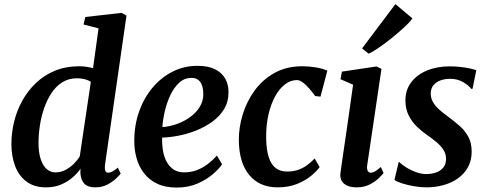

<svg xmlns="http://www.w3.org/2000/svg" viewBox="-20 -878 2308 910"><path d="M477.5 -96Q475.5 -78 479 -68.8Q482.5 -59.5 492.5 -59.5Q501.5 -59.5 512 -64.8Q522.5 -70 538.5 -83.5L552 -55Q546.5 -47.5 530.2 -32Q514 -16.5 489 -3.2Q464 10 430.5 10Q396.5 10 379.8 -7.2Q363 -24.5 361 -58.5L361.5 -78Q347 -57 323.8 -36.8Q300.5 -16.5 269 -3.2Q237.5 10 198 10Q141.5 10 105 -17.8Q68.5 -45.5 51.2 -92.2Q34 -139 34 -196Q34 -248 46.8 -300.8Q59.5 -353.5 85.5 -400.5Q111.5 -447.5 150.2 -484.5Q189 -521.5 240.5 -542.8Q292 -564 356.5 -564Q371.5 -564 388.5 -561.5Q405.5 -559 421 -555L447 -743.5L376 -762L384.5 -797.5L556 -817L579.5 -804ZM410.5 -490Q398 -498.5 380.8 -502.8Q363.5 -507 345.5 -507Q305.5 -507 275.2 -488Q245 -469 223.8 -436.5Q202.5 -404 188.8 -364Q175 -324 168.8 -281.5Q162.5 -239 162.5 -200.5Q162.5 -157.5 172.2 -126Q182 -94.5 200 -77.8Q218 -61 243 -61Q268 -61 290 -72.5Q312 -84 329.8 -101.5Q347.5 -119 358 -137Z M1032.5 -99.5Q1019 -78.5 989.2 -52.8Q959.5 -27 916 -8Q872.5 11 817 11Q762.5 11 724 -7.8Q685.5 -26.5 661.5 -58.5Q637.5 -90.5 626.8 -130Q616 -169.5 616.5 -211Q616.5 -285 639.2 -349.2Q662 -413.5 702.5 -462Q743 -510.5 797.5 -538.2Q852 -566 916 -566Q966.5 -566 998.8 -550Q1031 -534 1046.8 -506.5Q1062.5 -479 1063 -445Q1064 -398 1042.8 -362.2Q1021.5 -326.5 986 -301Q950.5 -275.5 908.5 -259Q866.5 -242.5 824.2 -234.5Q782 -226.5 748.5 -226Q747.5 -192 752.8 -162.2Q758 -132.5 770.8 -109.8Q783.5 -87 803.8 -74Q824 -61 852.5 -61Q885.5 -61 913.8 -72Q942 -83 965.5 -101Q989 -119 1008 -140.5ZM888.5 -509Q855 -509 830.2 -486.8Q805.5 -464.5 788.5 -429.2Q771.5 -394 761.8 -353.5Q752 -313 749.5 -276Q773.5 -277 800.2 -284.5Q827 -292 852.8 -305.5Q878.5 -319 899.2 -338Q920 -357 932.2 -381.8Q944.5 -406.5 943.5 -436.5Q942.5 -472.5 928.2 -490.8Q914 -509 888.5 -509Z M1295.5 10Q1210.5 10 1161.8 -48Q1113 -106 1112 -213.5Q1111.5 -273.5 1130.2 -335Q1149 -396.5 1186.5 -448.5Q1224 -500.5 1281 -532.2Q1338 -564 1413.5 -564Q1442 -564 1475.5 -558.8Q1509 -553.5 1531.5 -543L1499 -420L1473.5 -423Q1461.5 -440 1446.5 -457.5Q1431.5 -475 1416 -486.8Q1400.5 -498.5 1387 -498.5Q1357.5 -498.5 1330.8 -478.2Q1304 -458 1283.8 -421Q1263.5 -384 1252 -333.2Q1240.5 -282.5 1241.5 -221Q1242.5 -167 1253.8 -132.5Q1265 -98 1286.8 -81.5Q1308.5 -65 1340 -65Q1370.5 -65 1393.8 -73.2Q1417 -81.5 1436 -95.5Q1455 -109.5 1471.5 -127L1495 -86Q1482 -67.5 1455 -45Q1428 -22.5 1388 -6.2Q1348 10 1295.5 10Z M1670.5 10Q1644.5 10 1626.5 2.2Q1608.5 -5.5 1599.8 -20.2Q1591 -35 1593.5 -57Q1596 -77 1600.8 -110Q1605.5 -143 1611.8 -185Q1618 -227 1625 -275.2Q1632 -323.5 1639.2 -374.8Q1646.5 -426 1653.5 -476.5L1594 -502.5L1600.5 -538.5L1764.5 -563L1788 -551.5L1720.5 -95.5Q1718 -77.5 1722.8 -68.5Q1727.5 -59.5 1736.5 -59.5Q1746.5 -59.5 1757.2 -65.5Q1768 -71.5 1785 -86.5L1798 -58Q1792 -50 1775.5 -33.8Q1759 -17.5 1732.5 -3.8Q1706 10 1670.5 10ZM1696 -648.5 1854 -858.5 1934.5 -791Q1928.5 -780.5 1911 -763.2Q1893.5 -746 1869.5 -725.2Q1845.5 -704.5 1819.5 -684.2Q1793.5 -664 1769.2 -647.8Q1745 -631.5 1727.5 -623.5Z M2219.5 -457H2213Q2203.5 -471.5 2176.5 -488Q2149.5 -504.5 2113 -504.5Q2088 -504.5 2067.8 -497Q2047.5 -489.5 2035 -474.8Q2022.5 -460 2021.5 -437.5Q2021 -414 2032 -394.5Q2043 -375 2063 -357.5Q2083 -340 2108.5 -321.5Q2135 -302 2159.5 -280.2Q2184 -258.5 2199.8 -229.5Q2215.5 -200.5 2215.5 -159.5Q2215.5 -117.5 2198.2 -86Q2181 -54.5 2151 -33Q2121 -11.5 2082.2 -0.8Q2043.5 10 2000 10Q1973 10 1941.5 4.5Q1910 -1 1884.5 -9.2Q1859 -17.5 1849.5 -25.5L1869.5 -109.5H1873.5Q1884 -98 1905 -84.8Q1926 -71.5 1951.5 -62.2Q1977 -53 2001 -53Q2023.5 -53 2044.8 -59.8Q2066 -66.5 2080 -82.5Q2094 -98.5 2094 -125.5Q2094 -149.5 2081.2 -168.8Q2068.5 -188 2047.5 -205.5Q2026.5 -223 2001.5 -240Q1980 -255 1956.8 -277Q1933.5 -299 1917.5 -330Q1901.5 -361 1901.5 -402.5Q1901.5 -451.5 1928.8 -487.8Q1956 -524 2003.8 -543.8Q2051.5 -563.5 2112 -563.5Q2138.5 -563.5 2164.2 -560.5Q2190 -557.5 2209.8 -553Q2229.5 -548.5 2237.5 -545Z"/></svg>

Font: Merriweather 28pt SemiBold
Style: Italic
Weight: 600
Italic angle: -7.8°
Version: Version 2.101